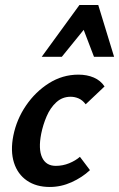

<svg xmlns="http://www.w3.org/2000/svg" viewBox="-20 -731 474 764"><path d="M178 13Q124 13 87 -12.5Q50 -38 35.5 -84Q21 -130 33 -191Q46 -256 83.5 -311Q121 -366 175 -400Q229 -434 292 -434Q326 -434 353 -422.5Q380 -411 396 -387L321 -316Q308 -333 292.5 -339.5Q277 -346 261 -346Q228 -346 204 -324Q180 -302 165.5 -268Q151 -234 144 -199Q132 -138 147.5 -104.5Q163 -71 202 -71Q230 -71 255.5 -81.5Q281 -92 298 -107L338 -54Q307 -25 265 -6Q223 13 178 13ZM146 -505 296 -711H371L338 -643L226 -505ZM354 -505 302 -641 296 -711H371L434 -505Z"/></svg>

Font: Ysabeau Office
Style: Bold Italic
Weight: 700
Italic angle: -12°
Designer: Christian Thalmann (Catharsis Fonts)
Version: Version 2.001;gftools[0.9.30]; featfreeze: tnum,lnum,ss02